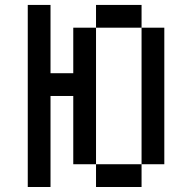

<svg xmlns="http://www.w3.org/2000/svg" viewBox="-20 -747 676 767"><path d="M90.9 -727.3V0H181.8V-363.6H272.7V-90.9H363.6V-636.4H272.7V-454.5H181.8V-727.3ZM545.5 -636.4V-727.3H363.6V-636.4ZM545.5 -636.4V-90.9H636.4V-636.4ZM545.5 -90.9H363.6V0H545.5Z"/></svg>

Font: Departure Mono
Style: Regular
Weight: 400
Monospace: yes
Designer: Helena Zhang
Version: Version 1.500;Glyphs 3.3.1 (3343)